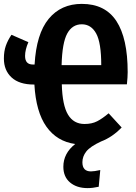

<svg xmlns="http://www.w3.org/2000/svg" viewBox="-27 -728 699 988"><path d="M626 -294H291Q294 -186 323 -138Q352 -90 408 -90Q446 -90 473 -104Q500 -118 532 -145L599 -72Q551 -22 493 0Q437 26 417 51.5Q397 77 397 107Q397 154 441 154Q458 154 489 147L481 233Q450 240 424 240Q368 240 333.5 211Q299 182 299 130Q299 61 360 13Q266 0 212 -76Q158 -152 150 -293H147Q72 -293 32.5 -329.5Q-7 -366 -7 -427Q-7 -464 3 -492.5Q13 -521 32 -549L119 -511Q102 -472 102 -440Q102 -396 142 -396H151Q160 -554 223.5 -631Q287 -708 394 -708Q514 -708 572 -619.5Q630 -531 630 -357Q630 -332 626 -294ZM494 -393Q494 -508 468 -555.5Q442 -603 394 -603Q345 -603 319 -555.5Q293 -508 290 -393Z"/></svg>

Font: Fira Sans Extra Condensed SemiBold
Style: Regular
Weight: 600
Width: 1
Designer: Carrois Corporate & Edenspiekermann AG
Foundry: Carrois Corporate GbR & Edenspiekermann AG
Version: Version 4.203